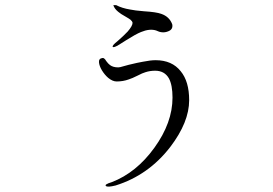

<svg xmlns="http://www.w3.org/2000/svg" viewBox="-20 -710 1040 732"><path d="M422.9 -690.4H412.1Q416 -676.8 430.7 -665Q439.5 -657.2 459 -646.5Q472.7 -638.7 477.5 -634.8Q484.4 -628.9 485.4 -623Q485.4 -611.3 466.8 -589.8Q451.2 -573.2 428.7 -553.7Q405.3 -535.2 410.2 -531.2Q414.1 -527.3 434.6 -540L460.9 -556.6Q498 -580.1 517.6 -587.9Q550.8 -601.6 575.2 -593.8Q598.6 -582 619.1 -589.8Q640.6 -596.7 636.7 -617.2Q626 -646.5 594.7 -657.2Q576.2 -664.1 529.3 -667Q493.2 -669.9 475.6 -673.8Q445.3 -678.7 422.9 -690.4ZM438.5 -454.1 430.7 -453.1Q411.1 -453.1 399.4 -461.9Q392.6 -466.8 384.8 -477.5Q380.9 -484.4 377.9 -486.3Q374 -490.2 368.2 -488.3Q356.4 -486.3 357.4 -472.7Q358.4 -459 368.2 -442.4Q378.9 -424.8 392.6 -413.1Q409.2 -399.4 424.8 -399.4Q449.2 -399.4 470.7 -407.2Q483.4 -411.1 504.9 -421.9Q523.4 -431.6 534.2 -434.6Q551.8 -440.4 571.3 -440.4Q607.4 -440.4 624 -411.1Q637.7 -385.7 637.7 -337.9Q637.7 -242.2 568.4 -146.5Q500 -51.8 406.2 -15.6Q377 -6.8 383.8 -1Q389.6 4.9 420.9 -2.9Q545.9 -42 628.9 -149.4Q701.2 -244.1 701.2 -328.1Q701.2 -399.4 668.9 -438.5Q635.7 -480.5 573.2 -480.5Q553.7 -480.5 524.4 -474.6Q506.8 -471.7 470.7 -462.9Z"/></svg>

Font: BatangChe
Style: Regular
Weight: 400
Monospace: yes
Version: Version 2.21